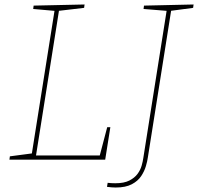

<svg xmlns="http://www.w3.org/2000/svg" viewBox="-20 -712 883 856"><path d="M458 -145H472L449 0H22L24 -15L130 -29L121 -21L224 -670L230 -663L128 -672L130 -687L357 -692L355 -677L236 -663L244 -671L139 -9L134 -19H432L423 -12ZM622 -687 843 -692 841 -677 736 -663 744 -671 639 -9Q637 6 630.5 28.5Q624 51 609.5 73Q595 95 567.5 109.5Q540 124 496 124Q478 124 457 121L460 103Q468 104 476 104.5Q484 105 494 105Q533 105 556.5 93Q580 81 593 63.5Q606 46 611.5 26.5Q617 7 619 -8L724 -671L731 -663L620 -672Z"/></svg>

Font: Bitter Thin Thin
Style: Italic
Weight: 250
Italic angle: -9°
Version: Version 2.002